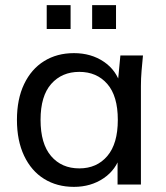

<svg xmlns="http://www.w3.org/2000/svg" viewBox="-20 -719 645 748"><path d="M268 9Q202 9 152 -22Q102 -53 74 -112Q46 -171 46 -252Q46 -333 74 -391.5Q102 -450 152 -481Q202 -512 268 -512Q335 -512 384.5 -478.5Q434 -445 450 -387H438L449 -503H537Q534 -473 531.5 -443Q529 -413 529 -384V0H438V-115H449Q433 -58 383.5 -24.5Q334 9 268 9ZM289 -63Q357 -63 398 -111Q439 -159 439 -252Q439 -345 398 -392Q357 -439 289 -439Q221 -439 179.5 -392Q138 -345 138 -252Q138 -159 179 -111Q220 -63 289 -63ZM339 -606V-699H432V-606ZM162 -606V-699H255V-606Z"/></svg>

Font: Mulish ExtraLight Medium
Style: Regular
Weight: 500
Version: Version 3.603